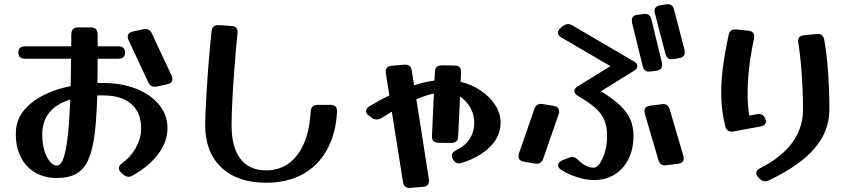

<svg xmlns="http://www.w3.org/2000/svg" viewBox="-20 -840 4154 932"><path d="M624 12Q614 18 603 18Q591 18 578 7L568 -2Q557 -12 557 -23Q557 -36 573 -48Q615 -78 640 -124Q665 -170 665 -217Q665 -294 617 -335.5Q569 -377 479 -377Q465 -377 452 -377Q449 -263 439 -186Q429 -109 408 -63Q387 -17 350 3.5Q313 24 256 24Q194 24 148 -4Q102 -32 78.5 -82.5Q55 -133 57 -199Q59 -281 131.5 -339.5Q204 -398 323 -422Q324 -483 325 -555H102Q69 -555 69 -585Q69 -615 102 -615H326Q326 -642 326 -671Q326 -707 359 -707H421Q454 -707 454 -672Q454 -657 454 -643Q454 -629 454 -615H554Q587 -615 587 -585Q587 -555 554 -555H454Q454 -523 453.5 -493.5Q453 -464 453 -437Q466 -437 479 -437Q571 -437 641.5 -409Q712 -381 752.5 -331.5Q793 -282 793 -217Q793 -153 749 -93.5Q705 -34 624 12ZM813 -473Q817 -465 817 -456Q817 -437 793 -431L742 -420Q738 -419 731 -419Q709 -419 700 -440L604 -645Q600 -653 600 -662Q600 -681 624 -687L675 -698Q679 -699 686 -699Q708 -699 717 -678ZM185 -187Q185 -145 195 -111Q205 -77 221.5 -56.5Q238 -36 256 -36Q272 -36 284.5 -63Q297 -90 306.5 -159.5Q316 -229 321 -357Q185 -314 185 -187Z M1488 -298Q1490 -331 1522 -331H1584Q1618 -331 1616 -297Q1610 -190 1567 -112.5Q1524 -35 1449 6Q1374 47 1272 47Q1133 47 1054.5 -27Q976 -101 976 -233Q976 -260 978 -303Q980 -346 983 -397.5Q986 -449 990 -502.5Q994 -556 998.5 -604.5Q1003 -653 1007 -689Q1010 -720 1043 -718L1103 -714Q1136 -712 1133 -679Q1129 -644 1125 -596.5Q1121 -549 1117 -496.5Q1113 -444 1110 -393.5Q1107 -343 1105.5 -301Q1104 -259 1104 -233Q1104 -125 1147 -69Q1190 -13 1272 -13Q1367 -13 1424 -89Q1481 -165 1488 -298Z M2062 30Q2067 64 2033 67L1973 72Q1941 75 1936 43L1882 -298Q1858 -283 1832 -267Q1821 -260 1808 -260Q1796 -260 1785 -268L1771 -278Q1757 -288 1757 -300Q1757 -314 1773 -324Q1821 -353 1870 -377L1853 -484Q1848 -518 1882 -521L1942 -526Q1974 -529 1979 -497L1990 -426Q2043 -443 2089 -449L2091 -491Q2092 -523 2125 -523L2186 -522Q2220 -522 2218 -488L2216 -443Q2270 -430 2314 -400Q2358 -370 2384 -330Q2410 -290 2410 -244Q2410 -179 2359.5 -128Q2309 -77 2221 -49Q2217 -48 2214 -47.5Q2211 -47 2208 -47Q2189 -47 2178 -67V-68Q2173 -76 2173 -85Q2173 -101 2194 -111Q2236 -130 2259 -164.5Q2282 -199 2282 -244Q2282 -284 2263 -317.5Q2244 -351 2213 -371L2204 -177Q2203 -146 2170 -146L2109 -147Q2075 -147 2077 -181L2086 -386Q2048 -378 2001 -358Z M3303 -597Q3304 -593 3304 -586Q3304 -563 3278 -558L3249 -553Q3217 -548 3210 -579L3159 -775Q3158 -778 3157.5 -781Q3157 -784 3157 -787Q3157 -809 3184 -814L3213 -819Q3245 -824 3252 -793ZM3193 -536Q3194 -532 3194 -525Q3194 -500 3167 -497L3138 -493Q3107 -488 3100 -519L3048 -729Q3047 -733 3047 -740Q3047 -765 3074 -768L3103 -772Q3135 -777 3142 -746ZM2702 -17Q2689 -26 2689 -37Q2689 -53 2710 -62L2741 -74Q2746 -76 2750 -77Q2754 -78 2758 -78Q2772 -78 2786 -64Q2824 -26 2862 -26Q2877 -26 2892 -47.5Q2907 -69 2917 -104Q2927 -139 2927 -179Q2927 -223 2914.5 -255Q2902 -287 2871 -315Q2840 -343 2786 -374Q2768 -385 2768 -398Q2768 -410 2783 -420L2943 -519L2705 -658Q2688 -669 2688 -681Q2688 -693 2702 -705L2712 -713Q2725 -723 2738 -723Q2748 -723 2758 -717L3057 -542Q3074 -533 3074 -519Q3074 -507 3057 -496L2897 -397Q2956 -361 2990.5 -328Q3025 -295 3040 -259.5Q3055 -224 3055 -179Q3055 -117 3031 -68.5Q3007 -20 2963.5 7Q2920 34 2862 34Q2824 34 2780 19.5Q2736 5 2702 -17ZM2617 -70Q2607 -41 2577 -46L2523 -55Q2497 -60 2497 -81Q2497 -85 2497.5 -88Q2498 -91 2499 -95L2574 -311Q2584 -340 2614 -335L2668 -326Q2694 -321 2694 -300Q2694 -296 2694 -293Q2694 -290 2692 -286ZM3297 -84Q3298 -81 3298.5 -78Q3299 -75 3299 -72Q3299 -48 3271 -45L3215 -38Q3185 -33 3176 -63L3110 -288Q3108 -296 3108 -299Q3108 -324 3136 -327L3192 -334Q3222 -339 3231 -309Z M3655 -286Q3684 -291 3695 -263Q3698 -257 3698 -251Q3698 -231 3671 -226L3541 -202Q3539 -201 3536.5 -201Q3534 -201 3532 -201Q3508 -201 3501 -226Q3491 -264 3486 -305Q3481 -346 3481 -391Q3481 -451 3490 -519.5Q3499 -588 3517 -670Q3523 -700 3555 -697L3613 -691Q3641 -688 3641 -663Q3641 -661 3641 -658Q3641 -655 3640 -652Q3624 -577 3616.5 -510.5Q3609 -444 3609 -386Q3609 -357 3611 -330Q3613 -303 3617 -279ZM3713 35Q3701 40 3694 40Q3680 40 3667 27L3662 22Q3651 11 3651 1Q3651 -15 3671 -24Q3878 -130 3878 -309Q3878 -367 3875 -425.5Q3872 -484 3867 -537.5Q3862 -591 3855 -632Q3850 -666 3883 -669L3944 -675Q3975 -678 3981 -647Q3990 -599 3995.5 -540.5Q4001 -482 4003.5 -422.5Q4006 -363 4006 -309Q4006 -203 3933.5 -119Q3861 -35 3713 35Z"/></svg>

Font: Yusei Magic
Style: Regular
Weight: 400
Designer: Tanukizamurai
Foundry: Yusei Magic Project
Version: Version 1.200